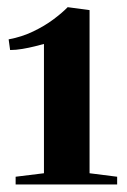

<svg xmlns="http://www.w3.org/2000/svg" viewBox="-20 -924 344 522"><path d="M99.5 -453V-804.5Q90.5 -802 74.5 -798Q58.5 -794 40.8 -791Q23 -788 7.5 -788L3.5 -817Q39 -823.5 70.2 -838.5Q101.5 -853.5 125.5 -871.5Q149.5 -889.5 164 -904.5L223.5 -896.5V-453L298.5 -443.5V-422.5H22.5V-443.5Z"/></svg>

Font: Merriweather 144pt ExtraBold
Style: Regular
Weight: 800
Version: Version 2.100